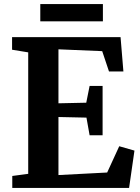

<svg xmlns="http://www.w3.org/2000/svg" viewBox="-20 -926 692 946"><path d="M119 -69.5V-668L39.5 -681V-743H574L588 -574H517L483.5 -674L268 -683V-417L405 -420L421.5 -502.5H485.5V-259.5H421.5L406 -346.5L268 -349.5V-63.5L508 -76L567.5 -205.5L642.5 -184L616 0H40.5V-59ZM487 -906V-821H178.5V-906Z"/></svg>

Font: Merriweather 20pt
Style: Bold
Weight: 700
Version: Version 2.100